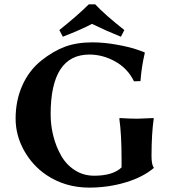

<svg xmlns="http://www.w3.org/2000/svg" viewBox="-20 -853 793 883"><path d="M551.8 -714.8 536.1 -684.1Q471.2 -710 402.8 -743.2Q358.9 -719.2 269 -684.1L252.9 -714.8Q337.9 -782.7 388.2 -833H418Q460.9 -786.6 551.8 -714.8ZM539.1 -117.2Q539.1 -236.3 528.8 -307.1L530.8 -310.1Q578.6 -307.1 612.8 -307.1Q612.8 -307.1 686 -310.1L687 -307.1Q677.2 -241.2 676.8 -137.2Q676.8 -95.2 687 -83V-80.1Q637.2 -38.1 557.6 -14.2Q478 9.8 390.1 9.8Q280.3 9.8 193.8 -47.9Q128.9 -91.8 90.3 -161.4Q51.8 -231 51.8 -307.1Q51.8 -391.1 82.8 -460.4Q113.8 -529.8 170.9 -575.2Q225.1 -618.2 279.1 -638.2Q333 -658.2 404.8 -658.2Q459 -658.2 519 -647.2Q579.1 -636.2 611.3 -624.5L644 -612.8L646 -609.9Q630.9 -545.9 626 -480L596.2 -479Q567.4 -538.1 510.3 -570.1Q453.1 -602.1 391.1 -602.1Q212.9 -602.1 212.9 -327.1Q212.9 -276.4 225.3 -227.3Q237.8 -178.2 261.5 -136.7Q285.2 -95.2 324.5 -70.1Q363.8 -44.9 413.1 -44.9Q499 -44.9 539.1 -83Z"/></svg>

Font: Linux Biolinum O
Style: Bold
Weight: 700
Designer: Philipp H. Poll
Foundry: Philipp H. Poll
Version: Version 1.3.2